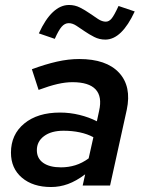

<svg xmlns="http://www.w3.org/2000/svg" viewBox="-20 -745 581 771"><path d="M185 6Q112 6 68 -31.5Q24 -69 24 -132Q24 -205 77.5 -249Q131 -293 221 -293Q261 -293 299.5 -283.5Q338 -274 369 -258L378 -300Q391 -357 364 -386Q337 -415 271 -415Q243 -415 210.5 -407.5Q178 -400 135 -384L108 -467Q162 -487 208.5 -497.5Q255 -508 298 -508Q407 -508 458 -453Q509 -398 489 -304L422 0H312L322 -45Q286 -18 253 -6Q220 6 185 6ZM128 -142Q128 -109 153.5 -91Q179 -73 225 -73Q255 -73 282.5 -81.5Q310 -90 336 -109L355 -194Q331 -207 300.5 -213.5Q270 -220 235 -220Q186 -220 157 -198.5Q128 -177 128 -142ZM200 -589 136 -611Q162 -668 192.5 -696.5Q223 -725 257 -725Q281 -725 301.5 -714.5Q322 -704 340 -691.5Q358 -679 374 -668.5Q390 -658 405 -658Q418 -658 428.5 -671Q439 -684 456 -721L521 -699Q495 -643 465.5 -614.5Q436 -586 403 -586Q379 -586 358.5 -596.5Q338 -607 320.5 -619Q303 -631 287 -641.5Q271 -652 256 -652Q240 -652 227.5 -637.5Q215 -623 200 -589Z"/></svg>

Font: Red Hat Text Medium
Style: Italic
Weight: 500
Italic angle: -12°
Designer: Pentagram / MCKL
Foundry: Pentagram / MCKL
Version: Version 1.003; Red Hat Text Medium Italic